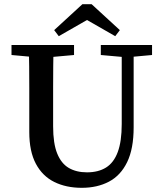

<svg xmlns="http://www.w3.org/2000/svg" viewBox="-20 -882 778 918"><path d="M371 16Q296 16 239.5 -12Q183 -40 151.5 -99Q120 -158 120 -251V-360Q120 -411 120 -462Q120 -513 119.5 -564.5Q119 -616 117 -667H236Q235 -617 234.5 -566Q234 -515 234 -463.5Q234 -412 234 -360V-278Q234 -196 253.5 -148Q273 -100 309 -79Q345 -58 396 -58Q450 -58 487 -81Q524 -104 543 -155Q562 -206 562 -289V-667H619V-273Q619 -171 588 -107Q557 -43 501 -13.5Q445 16 371 16ZM35 -619V-667H334V-619L200 -607H167ZM462 -619V-667H707V-619L598 -609H574ZM418 -862 553 -738 531 -709 353 -811H439L261 -709L239 -738L374 -862Z"/></svg>

Font: Source Serif 4 18pt Medium
Style: Regular
Weight: 500
Designer: Frank Grießhammer
Foundry: Adobe Systems Incorporated
Version: Version 4.004;hotconv 1.0.116;makeotfexe 2.5.65601